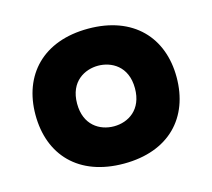

<svg xmlns="http://www.w3.org/2000/svg" viewBox="-79 -576 758 686"><g transform="rotate(-15 300.0 -232.5)"><path d="M300 -345C348 -345 407 -316 407 -233C407 -154 353 -121 300 -121C247 -121 193 -154 193 -233C193 -316 252 -345 300 -345ZM39 -233C39 -84 133 17 300 17C467 17 561 -84 561 -233C561 -380 467 -482 300 -482C133 -482 39 -380 39 -233Z"/></g></svg>

Font: Kreadon Extra Bold
Style: Regular
Weight: 800
Designer: kohakuno
Foundry: StudioGnu
Version: Version 1.000;Glyphs 3.1.2 (3151)